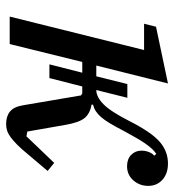

<svg xmlns="http://www.w3.org/2000/svg" viewBox="10 -580 582 643"><g transform="rotate(90 301.5 -259.0)"><path d="M148 -450H60L70 -490L260 -530L200 -290H236L262 -394H308L282 -290Q305 -290 329.5 -314Q354 -338 386 -401Q423 -474 455 -502Q487 -530 528 -530Q562 -530 582.5 -511.5Q603 -493 603 -464Q603 -435 584.5 -414Q566 -393 537 -393Q513 -393 499 -407Q485 -421 485 -441Q485 -455 490 -467Q495 -479 502 -484L496 -491Q487 -485 479.5 -477Q472 -469 463 -456.5Q454 -444 443.5 -426Q433 -408 419 -382Q405 -355 394 -336.5Q383 -318 373 -306.5Q363 -295 353 -288.5Q343 -282 331 -279V-274Q361 -269 376 -250.5Q391 -232 399 -185L421 -59L437 -56L526 -149L553 -127L498 -62Q480 -40 466 -26Q452 -12 440.5 -3.5Q429 5 418.5 8.5Q408 12 396 12Q370 12 354 -1Q338 -14 333 -45L300 -239L293 -243H270L242 -133H196L224 -243H188L128 0H36Z"/></g></svg>

Font: IBM Plex Serif Text
Style: Italic
Weight: 450
Italic angle: -14°
Designer: Mike Abbink, Paul van der Laan, Pieter van Rosmalen
Foundry: Bold Monday
Version: Version 3.001